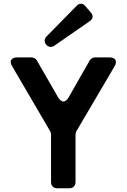

<svg xmlns="http://www.w3.org/2000/svg" viewBox="-20 -1007 677 1027"><path d="M227 -768Q219 -778 219 -789.5Q219 -801 228 -811L389 -975Q400 -987 413 -987Q426 -987 437 -974L466 -940Q477 -928 475 -915Q473 -902 459 -893L270 -762Q261 -756 252 -756Q238 -756 227 -768ZM253 -33V-287Q253 -294 249 -304L46 -651Q32 -673 40 -686.5Q48 -700 74 -700H149Q157 -700 165 -695.5Q173 -691 177 -684L291 -486Q305 -464 319 -464Q334 -464 347 -486L460 -684Q464 -691 472 -695.5Q480 -700 488 -700H564Q590 -700 597.5 -686.5Q605 -673 592 -651L388 -304Q384 -294 384 -287V-33Q384 -18 375 -9Q366 0 351 0H286Q271 0 262 -9Q253 -18 253 -33Z"/></svg>

Font: Higure Gothic Black
Style: Regular
Weight: 900
Designer: Yoshimichi Ohira
Foundry: Positype
Version: Version 1.000